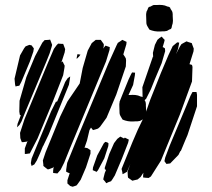

<svg xmlns="http://www.w3.org/2000/svg" viewBox="-20 -724 845 766"><path d="M625 -472 598 -408 582 -368 563 -330 553 -321 549 -331 548 -376 590 -498H591L590 -513L598 -545L608 -565L616 -572L625 -578L632 -570L637 -565L635 -556L629 -536L632 -535L638 -531L639 -520ZM166 -481 80 -275 66 -240 58 -226 48 -216 50 -230 63 -264 59 -266 57 -279 58 -322 85 -416 120 -500 149 -554 158 -564 174 -565 180 -566 182 -561 188 -545 186 -537 178 -511 168 -486ZM323 -56 302 -7 290 10 285 16 270 21 260 18 249 8V-5L258 -33L252 -35L244 -39V-47L248 -74L285 -165L412 -470L445 -543L450 -553L461 -560L468 -565L485 -557L484 -547L472 -507L478 -498L482 -491L483 -483L482 -459L444 -347L405 -254L379 -218L371 -211L362 -208L351 -205L343 -215L337 -205L327 -163L317 -134L319 -135L329 -133L341 -125V-111ZM403 -479 257 -127 236 -75 222 -47 209 -32 200 -33 192 -34V-43L194 -59L191 -55L178 -50L171 -48L164 -53L153 -62V-67L151 -84L162 -117L187 -178L220 -259L249 -319L298 -391L310 -453L330 -522L346 -552L362 -565H373H382L387 -558L394 -548V-540L392 -530L396 -536L401 -542L418 -536L417 -525ZM746 -399 698 -268 622 -83 582 -20 573 -14 559 -15 551 -16V-24L552 -35L541 -18L529 -8L516 -5L508 -3L501 -8L491 -15L490 -21L489 -38L492 -48L500 -69L492 -51L487 -39L477 -33L469 -29L468 -37L465 -50L469 -60L508 -156L530 -207L558 -265L579 -325L622 -433L652 -504L669 -540L687 -555L695 -554L694 -548L690 -528L682 -508L698 -539L704 -548L724 -559L732 -556L745 -552L747 -546L753 -530L752 -519L737 -471L736 -468L746 -465L748 -457ZM232 -424 191 -319 130 -172 99 -112 85 -110H79V-115V-132L90 -162L87 -159L73 -157H67L65 -162L61 -173L60 -194L78 -249L171 -473L195 -529L206 -544L212 -550L226 -549H232L234 -544L240 -528L238 -515L225 -475L230 -479L233 -472L238 -462L237 -453ZM99 -478 65 -397 57 -382 50 -381 42 -379 40 -388 38 -410 60 -503 76 -531 82 -539 97 -545 106 -543 115 -531 113 -518ZM296 -499 286 -489V-494L289 -508L301 -506ZM511 -385 478 -313 458 -300V-305L457 -318L469 -348L493 -407L503 -428L507 -435L519 -434L518 -423ZM255 -386 174 -187 152 -141 151 -140 140 -113 127 -84 117 -68 106 -62 103 -73 106 -91 119 -123 184 -280 203 -318 208 -319 230 -372 240 -397 250 -412 260 -419 259 -410ZM766 -300 728 -185 719 -164 702 -123 699 -120 692 -106 659 -72 644 -70 636 -81 639 -95 657 -143 724 -303 740 -342 748 -357H764L766 -346ZM491 -154 466 -90 438 -24 428 -8 423 -1 412 3 404 7 399 0 392 -8 393 -14 398 -34 403 -46 398 -49V-55L416 -110L435 -153L448 -170L460 -179L474 -172V-171L478 -175L494 -167ZM396 -92 371 -45 366 -39H365L364 -37V-39L350 -45L351 -56L368 -104L394 -152L400 -158L408 -156L413 -152L412 -141ZM457 -272Q457 -280 456.5 -288Q456 -296 456 -304Q456 -306 456 -309Q456 -312 457 -315Q457 -318 458.5 -320.5Q460 -323 461 -325Q462 -327 463 -330.5Q464 -334 466 -336Q467 -337 469.5 -338Q472 -339 474 -339Q477 -341 480 -342.5Q483 -344 486 -345Q489 -345 492 -345Q495 -345 498 -345Q509 -346 520 -345Q531 -344 541 -339Q543 -339 546 -338Q549 -337 551 -335Q552 -334 552.5 -333Q553 -332 553 -330Q555 -327 557.5 -323.5Q560 -320 561 -316Q562 -313 562 -309Q562 -305 562 -302Q563 -292 563 -282Q563 -272 559 -262Q559 -260 558 -256Q557 -252 555 -250Q554 -249 551.5 -248Q549 -247 548 -247Q545 -245 541.5 -243Q538 -241 535 -241Q532 -240 528.5 -240Q525 -240 522 -240Q511 -239 500.5 -239.5Q490 -240 480 -243Q477 -244 474 -245Q471 -246 469 -247Q468 -248 467.5 -249.5Q467 -251 466 -252Q464 -256 461 -260.5Q458 -265 457 -272ZM564 -631Q564 -639 563.5 -647Q563 -655 563 -663Q563 -665 563 -668Q563 -671 564 -674Q564 -677 565.5 -679.5Q567 -682 568 -684Q569 -686 570 -689.5Q571 -693 573 -695Q574 -696 576.5 -697Q579 -698 581 -698Q584 -700 587 -701.5Q590 -703 593 -704Q596 -704 599 -704Q602 -704 605 -704Q616 -705 627 -704Q638 -703 648 -698Q650 -698 653 -697Q656 -696 658 -694Q659 -693 659.5 -692Q660 -691 660 -689Q662 -686 664.5 -682.5Q667 -679 668 -675Q669 -672 669 -668Q669 -664 669 -661Q670 -651 670 -641Q670 -631 666 -621Q666 -619 665 -615Q664 -611 662 -609Q661 -608 658.5 -607Q656 -606 655 -606Q652 -604 648.5 -602Q645 -600 642 -600Q639 -599 635.5 -599Q632 -599 629 -599Q618 -598 607.5 -598.5Q597 -599 587 -602Q584 -603 581 -604Q578 -605 576 -606Q575 -607 574.5 -608.5Q574 -610 573 -611Q571 -615 568 -619.5Q565 -624 564 -631Z"/></svg>

Font: Rubik Marker Hatch
Style: Regular
Weight: 400
Designer: Hubert and Fischer, NaN
Foundry: Hubert & Fischer, NaN
Version: Version 2.200